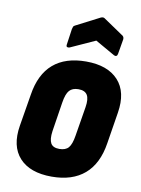

<svg xmlns="http://www.w3.org/2000/svg" viewBox="-82 -760 607 825"><g transform="rotate(10 222.0 -348.0)"><path d="M201 8Q106 8 60 -42.5Q14 -93 29 -184L52 -323Q66 -414 119 -459.5Q172 -505 262 -505Q356 -505 402.5 -454.5Q449 -404 434 -312L412 -175Q398 -84 344.5 -38Q291 8 201 8ZM213 -115Q240 -115 253 -130Q266 -145 272 -183L293 -311Q299 -348 288.5 -365Q278 -382 250 -382Q224 -382 210.5 -367Q197 -352 191 -313L171 -185Q166 -149 175.5 -132Q185 -115 213 -115ZM181 -552Q174 -550 170 -552Q166 -554 167 -562L177 -632Q179 -640 180.5 -643Q182 -646 188 -649L291 -702Q301 -706 307 -702L391 -645Q403 -639 402 -627L391 -562Q390 -554 385.5 -551.5Q381 -549 375 -552L289 -601Z"/></g></svg>

Font: Sofia Sans Condensed Black
Style: Italic
Weight: 900
Italic angle: -9°
Version: Version 4.100